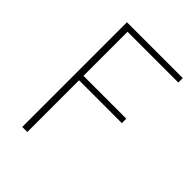

<svg xmlns="http://www.w3.org/2000/svg" viewBox="-193 -758 856 856"><g transform="rotate(45 235.0 -330.0)"><path d="M100 0V-660H452V-632H132V-354H402V-326H132V0Z"/></g></svg>

Font: Source Sans 3 ExtraLight ExtraLight
Style: Regular
Weight: 250
Version: Version 3.052;hotconv 1.1.0;makeotfexe 2.6.0